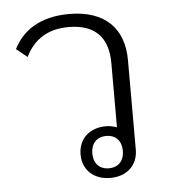

<svg xmlns="http://www.w3.org/2000/svg" viewBox="-45 -597 595 651"><g transform="rotate(-5 252.0 -271.0)"><path d="M305 12C360 12 399 -22 399 -76V-381C399 -490 334 -554 214 -554C113 -554 54 -511 24 -451L61 -421C89 -478 136 -510 208 -510C295 -510 342 -466 342 -376V-157C331 -161 318 -164 305 -164C250 -164 211 -130 211 -76C211 -22 250 12 305 12ZM303 -21C270 -21 251 -43 251 -76C251 -109 270 -131 303 -131C336 -131 355 -109 355 -76C355 -43 336 -21 303 -21Z"/></g></svg>

Font: IBM Plex Thai Looped Light
Style: Regular
Weight: 300
Designer: Mike Abbink, Paul van der Laan, Pieter van Rosmalen, Ben Mitchell, Mark Frömberg
Foundry: Bold Monday
Version: Version 1.0